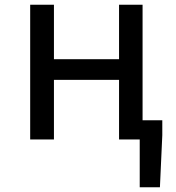

<svg xmlns="http://www.w3.org/2000/svg" viewBox="-20 -587 740 808"><path d="M580 -81V-567H481V-338H207V-567H107V0H207V-251H481V0H568V201H653L663 -18V-81Z"/></svg>

Font: Kawkab Mono Light
Style: Bold
Weight: 400
Monospace: yes
Designer: Abdullah Arif
Foundry: Abdullah Arif
Version: Version 1.000;PS 000.500;hotconv 1.0.88;makeotf.lib2.5.64775